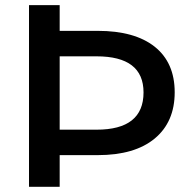

<svg xmlns="http://www.w3.org/2000/svg" viewBox="-20 -720 719 740"><path d="M210 -220.2H352.1Q533.2 -220.2 533.2 -363.8Q533.2 -502.9 352.1 -502.9H210ZM91.8 0V-700.2H210V-601.1H356.9Q499 -601.1 576.2 -540Q653.3 -478.5 653.3 -364.3Q653.3 -250 576.2 -186Q499 -122.1 356.9 -122.1H210V0Z"/></svg>

Font: TruenoRg
Style: Book
Weight: 400
Designer: Julieta Ulanovsky
Foundry: Julieta Ulanovsky
Version: Version 3.001b